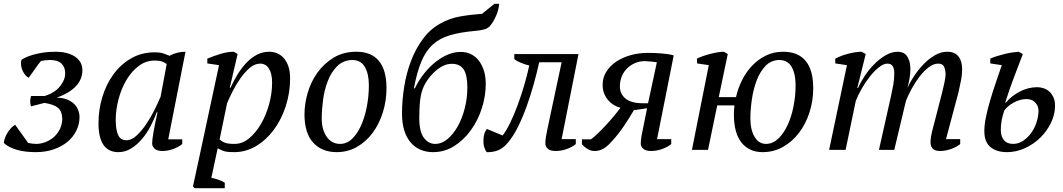

<svg xmlns="http://www.w3.org/2000/svg" viewBox="-32 -782 5549 1002"><path d="M-12 -36Q-11 -49 -6 -62.5Q-1 -76 7 -89Q15 -102 25 -113Q35 -124 47 -131L115 -36Q123 -34 136 -32.5Q149 -31 157 -31Q180 -31 204 -40Q228 -49 247.5 -65.5Q267 -82 279.5 -106.5Q292 -131 293 -161Q292 -201 271 -219Q250 -237 200 -245L130 -227Q125 -240 125.5 -254Q126 -268 130 -281H201Q255 -298 282 -332.5Q309 -367 308 -399Q309 -429 290 -449Q271 -469 228 -469Q220 -469 206 -467.5Q192 -466 182 -464Q168 -448 150.5 -422Q133 -396 118 -376Q109 -380 100.5 -390Q92 -400 86 -413Q80 -426 78 -441Q76 -456 80 -470Q89 -476 104 -483Q119 -490 141.5 -496.5Q164 -503 193 -507.5Q222 -512 260 -512Q288 -512 313 -506Q338 -500 357 -488Q376 -476 387 -458Q398 -440 398 -416Q398 -321 264 -272Q295 -272 317.5 -263Q340 -254 354.5 -240Q369 -226 376 -207.5Q383 -189 383 -171Q383 -135 367 -101.5Q351 -68 321.5 -43Q292 -18 249.5 -3Q207 12 154 12Q98 12 55 -0.5Q12 -13 -12 -36Z M628 -50Q655 -50 682 -75.5Q709 -101 733 -137Q757 -173 776 -212Q795 -251 806 -277L838 -448Q824 -458 811 -462Q798 -466 775 -466Q729 -466 691.5 -437.5Q654 -409 627.5 -364Q601 -319 586.5 -264Q572 -209 572 -156Q572 -105 584.5 -77.5Q597 -50 628 -50ZM786 -196Q773 -160 753.5 -123Q734 -86 708.5 -56Q683 -26 652 -7Q621 12 586 12Q482 12 482 -139Q482 -209 502 -275.5Q522 -342 560 -394Q598 -446 652.5 -477.5Q707 -509 776 -509Q801 -509 816 -504.5Q831 -500 852 -491Q892 -512 936 -512L846 -55H919V-30Q899 -14 871 -4Q843 6 816 6Q787 6 774.5 -6.5Q762 -19 762 -33Q762 -51 769 -92Q776 -133 790 -196Z M1071 146Q1106 152 1141 171V200H984L975 191L1018 -8L1111 -442L1050 -451V-476Q1083 -490 1119.5 -501Q1156 -512 1188 -512L1208 -500L1167 -324H1171Q1189 -364 1210.5 -398Q1232 -432 1257 -457.5Q1282 -483 1311 -497.5Q1340 -512 1373 -512Q1395 -512 1415 -503.5Q1435 -495 1450 -477.5Q1465 -460 1473.5 -434Q1482 -408 1482 -374Q1482 -297 1459 -227Q1436 -157 1396.5 -104Q1357 -51 1304 -19.5Q1251 12 1190 12Q1173 12 1161 11Q1149 10 1140 7.5Q1131 5 1122.5 1Q1114 -3 1104 -8ZM1326 -450Q1297 -450 1271 -427.5Q1245 -405 1222.5 -373Q1200 -341 1182 -305.5Q1164 -270 1153 -243L1114 -54Q1128 -42 1143.5 -36.5Q1159 -31 1193 -31Q1233 -31 1268.5 -60.5Q1304 -90 1330.5 -136Q1357 -182 1372.5 -238.5Q1388 -295 1388 -350Q1388 -398 1371.5 -424Q1355 -450 1326 -450Z M1557 -186Q1557 -239 1573.5 -296.5Q1590 -354 1624 -402Q1658 -450 1709 -481Q1760 -512 1828 -512Q1906 -512 1945.5 -464Q1985 -416 1985 -322Q1985 -256 1966 -195.5Q1947 -135 1913 -89Q1879 -43 1831 -15.5Q1783 12 1725 12Q1648 12 1602.5 -37.5Q1557 -87 1557 -186ZM1808 -469Q1759 -468 1728 -437Q1697 -406 1679 -360Q1661 -314 1654 -261Q1647 -208 1647 -164Q1647 -105 1673 -68Q1699 -31 1743 -31Q1778 -31 1805.5 -57.5Q1833 -84 1852.5 -127.5Q1872 -171 1882.5 -226Q1893 -281 1893 -337Q1893 -396 1872.5 -432Q1852 -468 1808 -469Z M2066 -189Q2066 -259 2077.5 -330Q2089 -401 2113 -464Q2137 -527 2174 -577.5Q2211 -628 2262 -657Q2312 -686 2368.5 -696Q2425 -706 2484 -710L2548 -762H2573Q2571 -733 2558 -702Q2545 -671 2528 -650Q2517 -635 2497 -629Q2477 -623 2450 -621Q2370 -614 2316 -598Q2262 -582 2226 -549Q2190 -516 2167 -461Q2144 -406 2128 -321H2133Q2155 -366 2183.5 -401Q2212 -436 2243.5 -460.5Q2275 -485 2307.5 -498Q2340 -511 2372 -511Q2403 -511 2427.5 -498.5Q2452 -486 2468.5 -463.5Q2485 -441 2494 -411Q2503 -381 2503 -345Q2503 -280 2482.5 -216.5Q2462 -153 2425 -102Q2388 -51 2338 -19.5Q2288 12 2228 12Q2192 12 2162.5 -0.5Q2133 -13 2111.5 -38Q2090 -63 2078 -100.5Q2066 -138 2066 -189ZM2180 -332Q2166 -302 2161 -262Q2156 -222 2156 -167Q2156 -95 2180 -63Q2204 -31 2239 -31Q2273 -31 2303.5 -56.5Q2334 -82 2357 -123Q2380 -164 2393.5 -217Q2407 -270 2407 -325Q2407 -391 2387.5 -420Q2368 -449 2326 -449Q2299 -449 2275 -435.5Q2251 -422 2231.5 -403Q2212 -384 2199 -364.5Q2186 -345 2180 -332Z M2899 -457H2782Q2770 -403 2753.5 -343.5Q2737 -284 2716.5 -227Q2696 -170 2671.5 -120.5Q2647 -71 2618 -37Q2594 -8 2567 2.5Q2540 13 2508 12Q2500 2 2495 -14.5Q2490 -31 2491 -50Q2491 -66 2495 -81Q2499 -96 2509 -109L2591 -75Q2610 -99 2630.5 -141Q2651 -183 2669.5 -233.5Q2688 -284 2704 -338Q2720 -392 2730 -440Q2709 -445 2686 -454.5Q2663 -464 2652 -474V-500H2987L2899 -56H2973V-30Q2953 -14 2925 -4Q2897 6 2868 6Q2839 6 2826.5 -6Q2814 -18 2814 -32Q2814 -51 2818 -73.5Q2822 -96 2827 -119Z M3396 -457Q3383 -459 3364 -461Q3345 -463 3333 -463Q3306 -463 3282.5 -453Q3259 -443 3241 -425.5Q3223 -408 3213 -383.5Q3203 -359 3203 -330Q3203 -292 3232.5 -267.5Q3262 -243 3325 -243H3350ZM3206 -220Q3188 -224 3171.5 -234Q3155 -244 3142 -259Q3129 -274 3121 -294Q3113 -314 3113 -339Q3113 -376 3131.5 -406.5Q3150 -437 3182 -459Q3214 -481 3257 -493.5Q3300 -506 3350 -506Q3363 -506 3381 -505.5Q3399 -505 3417 -503.5Q3435 -502 3452.5 -499.5Q3470 -497 3484 -493L3397 -56H3471V-30Q3451 -14 3422.5 -4Q3394 6 3366 6Q3337 6 3324.5 -6Q3312 -18 3312 -32Q3312 -50 3316 -72.5Q3320 -95 3325 -118L3345 -217L3276 -207Q3255 -170 3223.5 -123.5Q3192 -77 3156 -39Q3133 -14 3113 -4Q3093 6 3072 6Q3051 6 3034 -4.5Q3017 -15 3005 -29V-55H3052Q3069 -67 3091 -88.5Q3113 -110 3134.5 -133.5Q3156 -157 3175 -180Q3194 -203 3206 -220Z M3798 -186Q3798 -208 3801 -232H3711L3663 0H3579L3667 -442L3606 -451L3605 -476Q3619 -483 3637.5 -489.5Q3656 -496 3675.5 -501Q3695 -506 3713.5 -509Q3732 -512 3746 -512L3766 -500L3719 -275H3809Q3819 -320 3840 -362.5Q3861 -405 3892 -438Q3923 -471 3964 -491.5Q4005 -512 4055 -512Q4133 -512 4172.5 -464Q4212 -416 4212 -322Q4212 -256 4192.5 -195.5Q4173 -135 4138 -89Q4103 -43 4054.5 -15.5Q4006 12 3948 12Q3878 12 3838 -37.5Q3798 -87 3798 -186ZM4035 -469Q3991 -468 3962 -437Q3933 -406 3916 -360Q3899 -314 3891.5 -261Q3884 -208 3884 -164Q3884 -105 3906 -68Q3928 -31 3965 -31Q4000 -31 4028.5 -57.5Q4057 -84 4077.5 -127.5Q4098 -171 4109 -226Q4120 -281 4120 -337Q4120 -396 4100 -432Q4080 -468 4035 -469Z M4885 -300Q4891 -324 4896.5 -350Q4902 -376 4903 -393Q4902 -419 4894.5 -434.5Q4887 -450 4864 -450Q4840 -450 4815 -431Q4790 -412 4767.5 -383Q4745 -354 4726.5 -320Q4708 -286 4696 -256L4635 0H4555L4618 -281Q4625 -312 4630 -340.5Q4635 -369 4635 -400Q4635 -423 4627 -436.5Q4619 -450 4599 -450Q4579 -450 4555 -431Q4531 -412 4508 -383Q4485 -354 4465.5 -320Q4446 -286 4434 -255L4381 0H4295L4388 -442L4327 -451V-476Q4360 -493 4398.5 -502.5Q4437 -512 4465 -512L4486 -500L4442 -323H4446Q4458 -351 4479.5 -384Q4501 -417 4529 -445.5Q4557 -474 4589 -493Q4621 -512 4653 -512Q4665 -512 4677 -508Q4689 -504 4698 -493.5Q4707 -483 4713 -465Q4719 -447 4719 -419Q4719 -397 4714.5 -372Q4710 -347 4704 -323Q4719 -357 4742 -390.5Q4765 -424 4792 -451Q4819 -478 4849.5 -495Q4880 -512 4912 -512Q4950 -512 4969.5 -488Q4989 -464 4989 -422Q4989 -390 4983 -361.5Q4977 -333 4970 -300L4905 -56H4979V-30Q4959 -14 4930 -4Q4901 6 4875 6Q4846 6 4835 -7Q4824 -20 4824 -38Q4824 -67 4838 -118Z M5209 -205Q5200 -178 5195.5 -154.5Q5191 -131 5191 -105Q5191 -70 5207.5 -50.5Q5224 -31 5255 -31Q5283 -31 5307 -47Q5331 -63 5349 -87.5Q5367 -112 5377 -142.5Q5387 -173 5388 -203Q5387 -221 5381 -232.5Q5375 -244 5366 -251.5Q5357 -259 5346 -262Q5335 -265 5326 -265Q5291 -265 5258 -246.5Q5225 -228 5209 -205ZM5218 -247Q5245 -280 5289 -303.5Q5333 -327 5381 -327Q5396 -327 5412.5 -322Q5429 -317 5442.5 -305.5Q5456 -294 5465 -275.5Q5474 -257 5474 -230Q5474 -185 5453 -141.5Q5432 -98 5397.5 -64Q5363 -30 5317.5 -9Q5272 12 5223 12Q5169 12 5137 -14.5Q5105 -41 5105 -98Q5105 -130 5113.5 -171.5Q5122 -213 5135.5 -258.5Q5149 -304 5165 -351Q5181 -398 5196 -442L5136 -451V-476Q5151 -483 5170.5 -489Q5190 -495 5210 -500Q5230 -505 5249.5 -508Q5269 -511 5284 -512L5306 -500Q5282 -437 5259.5 -378Q5237 -319 5214 -247Z"/></svg>

Font: PTSerifItalic
Style: Italic
Weight: 400
Italic angle: -12°
Designer: A.Korolkova, O.Umpeleva, V.Yefimov
Foundry: ParaType Ltd
Version: Version 1.000W OFL